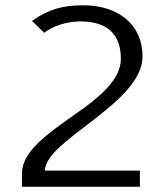

<svg xmlns="http://www.w3.org/2000/svg" viewBox="-20 -706 622 726"><path d="M63 0H509V-61H150C150 -176 519 -315 519 -493C519 -612 428 -686 295 -686C216 -686 164 -671 101 -627L147 -582C184 -610 235 -625 285 -625C392 -625 437 -570 437 -484C437 -423 390 -371 329 -322C292 -292 250 -265 211 -236C132 -179 63 -120 63 -50Z"/></svg>

Font: KpMath
Style: Sans
Weight: 400
Version: Version 0.64